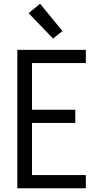

<svg xmlns="http://www.w3.org/2000/svg" viewBox="-20 -1000 540 1020"><path d="M72 0V-735H436V-665H150V-417H380V-347H150V-70H436V0ZM262 -795 132 -930 193 -980 312 -835Z"/></svg>

Font: Iosevka NFM
Style: Regular
Weight: 400
Monospace: yes
Designer: Belleve Invis
Foundry: Belleve Invis
Version: Version 29.0.4; ttfautohint (v1.8.4);Nerd Fonts 3.3.0